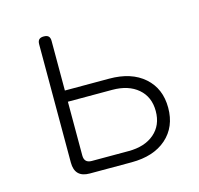

<svg xmlns="http://www.w3.org/2000/svg" viewBox="-87 -653 773 745"><g transform="rotate(-15 300.0 -280.0)"><path d="M185 0Q155 0 140 -15Q125 -30 125 -60V-535Q125 -548 131 -554Q137 -560 150 -560Q163 -560 169 -554Q175 -548 175 -535V-336H353Q442 -336 493.5 -290.5Q545 -245 545 -168Q545 -91 493.5 -45.5Q442 0 353 0ZM175 -75Q175 -60 182.5 -52.5Q190 -45 205 -45H353Q418 -45 456.5 -78Q495 -111 495 -168Q495 -225 456.5 -258Q418 -291 353 -291H175Z"/></g></svg>

Font: Maple Mono Thin
Style: Regular
Weight: 250
Monospace: yes
Designer: subframe7536
Version: Version 7.000